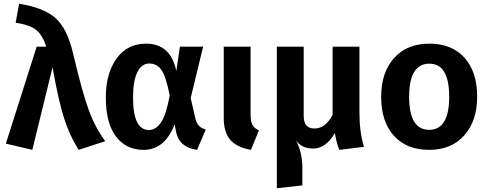

<svg xmlns="http://www.w3.org/2000/svg" viewBox="-20 -777 2583 1016"><path d="M63 -657 81 -757Q210 -737 272.5 -682.5Q335 -628 366 -497Q415 -289 449.5 -195Q484 -101 537 -30L396 16Q348 -60 318.5 -153Q289 -246 258 -421L151 16L11 -17L174 -530H225Q205 -591 172 -618Q139 -645 63 -657Z M770 -441Q730 -441 707 -395.5Q684 -350 684 -261Q684 -89 768 -89Q804 -89 831.5 -128.5Q859 -168 878 -271Q860 -367 836 -404Q812 -441 770 -441ZM753 -546Q883 -546 913 -401L932 -530H1055L989 -258L1015 -145Q1026 -102 1069 -92L1023 16Q929 3 912 -78L904 -119Q852 16 740 16Q647 16 593.5 -55Q540 -126 540 -261Q540 -388 596.5 -467Q653 -546 753 -546Z M1306 -530V-170Q1306 -134 1315.5 -116.5Q1325 -99 1350 -87L1308 16Q1234 3 1199 -36.5Q1164 -76 1164 -152V-530Z M1906 0 1776 16Q1762 -13 1752 -73Q1705 9 1637 9Q1575 9 1546 -35Q1580 31 1580 109V204L1445 219V-530H1587V-164Q1587 -97 1644 -97Q1702 -97 1740 -169V-530H1882V-182Q1882 -78 1906 0Z M2252 -440Q2145 -440 2145 -265Q2145 -90 2251 -90Q2357 -90 2357 -265Q2357 -440 2252 -440ZM2505 -265Q2505 -138 2437 -61Q2369 16 2251 16Q2132 16 2064.5 -58.5Q1997 -133 1997 -265Q1997 -393 2065 -469.5Q2133 -546 2252 -546Q2371 -546 2438 -471.5Q2505 -397 2505 -265Z"/></svg>

Font: FiraSans
Style: Regular
Weight: 600
Designer: Carrois Corporate & Edenspiekermann AG
Foundry: Carrois Corporate GbR & Edenspiekermann AG
Version: Version 3.106;PS 003.106;hotconv 1.0.70;makeotf.lib2.5.58329